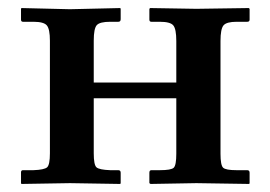

<svg xmlns="http://www.w3.org/2000/svg" viewBox="-20 -456 671 477"><path d="M104 -355Q104 -383.8 96.4 -392.8Q88.9 -401.9 63 -401.9H37.1Q32.2 -401.9 32.2 -407.2V-434.1L33.2 -436L153.8 -433.1L278.8 -436L279.8 -434.1V-408.2Q279.8 -401.9 273.9 -401.9H253.9Q228 -401.9 220.5 -393.6Q212.9 -385.3 212.9 -355V-251H418V-354Q418 -383.8 410.6 -392.8Q403.3 -401.9 377 -401.9H356Q351.1 -401.9 351.1 -407.2V-434.1L353 -436L467.8 -434.1L598.1 -436L600.1 -434.1V-407.2Q600.1 -401.9 594.2 -401.9H567.9Q543 -401.9 535.4 -393.1Q527.8 -384.3 527.8 -354V-74.2Q527.8 -45.4 534.4 -39.3Q541 -33.2 567.9 -33.2H594.2Q600.1 -33.2 600.1 -26.9V-1L599.1 1L467.8 -1L354 1L351.1 -1V-26.9Q351.1 -33.2 356 -33.2H377Q405.3 -33.2 411.6 -39.3Q418 -45.4 418 -74.2V-211.9H212.9V-75.2Q212.9 -46.4 219.7 -40.3Q226.6 -34.2 253.9 -33.2H273.9Q279.8 -33.2 279.8 -26.9V-1L278.8 1L153.8 -1L33.2 1L32.2 -1V-27.8Q32.2 -33.2 37.1 -33.2H63Q90.3 -34.2 97.2 -40.5Q104 -46.9 104 -75.2Z"/></svg>

Font: Linux Libertine G
Style: Bold
Weight: 700
Designer: Philipp H. Poll
Foundry: Philipp H. Poll
Version: Version 5.0.3